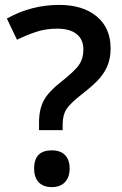

<svg xmlns="http://www.w3.org/2000/svg" viewBox="-20 -744 493 778"><path d="M138.2 -216.8V-248Q138.2 -301.8 157.7 -337.4Q177.2 -373 226.1 -411.1Q284.2 -457 301 -482.4Q317.9 -507.8 317.9 -543Q317.9 -584 290.5 -606Q263.2 -627.9 211.9 -627.9Q165.5 -627.9 126 -614.7Q86.4 -601.6 48.8 -583L7.8 -668.9Q106.9 -724.1 220.2 -724.1Q315.9 -724.1 372.1 -677.2Q428.2 -630.4 428.2 -547.9Q428.2 -511.2 417.5 -482.7Q406.7 -454.1 385 -428.2Q363.3 -402.3 310.1 -360.8Q264.6 -325.2 249.3 -301.8Q233.9 -278.3 233.9 -238.8V-216.8ZM118.2 -61Q118.2 -134.8 189.9 -134.8Q225.1 -134.8 243.7 -115.5Q262.2 -96.2 262.2 -61Q262.2 -26.4 243.4 -6.1Q224.6 14.2 189.9 14.2Q155.3 14.2 136.7 -5.6Q118.2 -25.4 118.2 -61Z"/></svg>

Font: f1_25643          
Style: Regular
Weight: 600
Foundry: Ascender Corporation
Version: Version 1.10